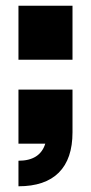

<svg xmlns="http://www.w3.org/2000/svg" viewBox="-20 -505 320 675"><path d="M234.9 -189.9V-40Q234.9 53.7 186.8 101.8Q138.7 149.9 44.9 149.9V60.1Q120.6 60.1 139.2 0H44.9V-189.9ZM234.9 -484.9V-294.9H44.9V-484.9Z"/></svg>

Font: Cooper Hewitt
Style: Heavy
Weight: 713
Designer: Village Type and Design LLC
Foundry: Cooper Hewitt Smithsonian Design Museum
Version: 1.000